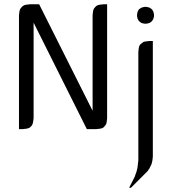

<svg xmlns="http://www.w3.org/2000/svg" viewBox="-20 -604 812 898"><path d="M584 273.9 609.9 223.1 619.1 196.8 623 180.2 627 146V-359.9L628.9 -377.9L630.9 -387.2L634.8 -395L644 -402.8L651.9 -408.2L661.1 -410.2L678.2 -412.1H694.8V128.9L692.9 146L689 163.1L678.2 185.1L675.8 188L669.9 196.8L592.8 273.9ZM621.1 -527.8V-537.1L623 -545.9L624 -549.8L628.9 -559.1L634.8 -564L643.1 -568.8L647 -569.8L655.8 -571.8H665L673.8 -569.8L678.2 -568.8L686 -564L691.9 -559.1L696.8 -549.8L698.2 -545.9L700.2 -537.1V-527.8L698.2 -519L696.8 -515.1L691.9 -506.8L686 -501L678.2 -496.1L673.8 -495.1L665 -493.2H655.8L647 -495.1L643.1 -496.1L634.8 -501L628.9 -506.8L624 -515.1L623 -519ZM68.8 0V-532.2L70.8 -549.8L73.2 -559.1L77.1 -565.9L85.9 -575.2L94.2 -580.1L103 -582L120.1 -584H163.1L413.1 -85.9V-532.2L415 -549.8L417 -559.1L420.9 -565.9L429.2 -575.2L438 -580.1L446.8 -582L463.9 -584H481V-50.8L479 -34.2L477.1 -24.9L472.2 -17.1L463.9 -7.8L456.1 -3.9L446.8 -2L429.2 0H386.2L137.2 -498V-50.8L134.8 -34.2L132.8 -24.9L128.9 -17.1L120.1 -7.8L111.8 -3.9L103 -2L85.9 0Z"/></svg>

Font: Petahja
Style: Regular
Weight: 400
Designer: T. Christopher White
Version: Version 1.1